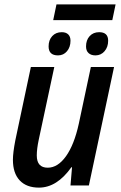

<svg xmlns="http://www.w3.org/2000/svg" viewBox="-20 -847 552 877"><path d="M39 -117Q39 -149 50 -206L121 -541H228L157 -209Q148 -167 148 -137Q148 -81 198 -81Q244 -81 281.5 -133.5Q319 -186 340 -282L395 -541H501L386 0H302L309 -83H306Q240 10 158 10Q101 10 70 -23Q39 -56 39 -117ZM238 -827H508L493 -755H223ZM202 -635Q202 -664 218.5 -682Q235 -700 262 -700Q281 -700 291.5 -690Q302 -680 302 -661Q302 -632 286 -613Q270 -594 245 -594Q202 -594 202 -635ZM373 -635Q373 -664 389.5 -682Q406 -700 433 -700Q474 -700 474 -661Q474 -632 457.5 -613Q441 -594 416 -594Q396 -594 384.5 -604.5Q373 -615 373 -635Z"/></svg>

Font: Noto Sans UI NarrowMedium
Style: Italic
Weight: 500
Width: 4
Italic angle: -12°
Designer: Monotype Design Team
Foundry: Monotype Imaging Inc.
Version: Version 1.001